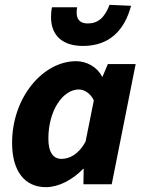

<svg xmlns="http://www.w3.org/2000/svg" viewBox="-20 -762 594 794"><path d="M170 12C221 12 279 -17 324 -64H326L325 0H442L541 -497H426L404 -445H402C383 -484 339 -509 295 -509C158 -509 30 -360 30 -171C30 -53 83 12 170 12ZM234 -105C201 -105 180 -131 180 -189C180 -305 240 -392 306 -392C327 -392 353 -378 368 -347L334 -177C304 -121 265 -105 234 -105ZM323 -572C433 -572 495 -637 522 -738L433 -742C413 -689 385 -665 343 -665C314 -665 297 -679 297 -709C297 -715 297 -721 299 -732H195C192 -718 191 -704 191 -691C191 -614 240 -572 323 -572Z"/></svg>

Font: Source Sans Pro
Style: Bold Italic
Weight: 700
Italic angle: -11°
Designer: Paul D. Hunt
Foundry: Adobe Systems Incorporated
Version: Version 3.006;hotconv 1.0.111;makeotfexe 2.5.65597